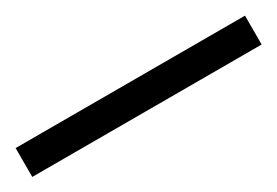

<svg xmlns="http://www.w3.org/2000/svg" viewBox="-16 -960 490 340"><g transform="rotate(-30 229.5 -789.5)"><path d="M-5 -760V-819H464V-760Z"/></g></svg>

Font: Noto Serif Telugu
Style: Regular
Weight: 400
Designer: Jelle Bosma - Monotype Design Team
Foundry: Monotype Imaging Inc.
Version: Version 2.003